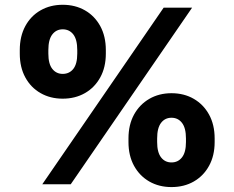

<svg xmlns="http://www.w3.org/2000/svg" viewBox="-20 -759 966 791"><path d="M509.3 -173.8V-188.5Q509.3 -245.1 532.2 -286.9Q555.2 -328.6 595.2 -351.8Q635.3 -375 686.5 -375Q738.3 -375 778.3 -351.8Q818.4 -328.6 841.3 -286.9Q864.3 -245.1 864.3 -188.5V-173.8Q864.3 -117.7 841.3 -75.9Q818.4 -34.2 778.3 -11.2Q738.3 11.7 686.5 11.7Q635.3 11.7 595.2 -11.2Q555.2 -34.2 532.2 -75.9Q509.3 -117.7 509.3 -173.8ZM61.5 -538.1V-552.7Q61.5 -609.4 84.2 -651.4Q106.9 -693.4 147 -716.3Q187 -739.3 238.3 -739.3Q290 -739.3 330.1 -716.3Q370.1 -693.4 393.1 -651.4Q416 -609.4 416 -552.7V-538.1Q416 -481.9 393.1 -440.2Q370.1 -398.4 330.1 -375.5Q290 -352.5 238.3 -352.5Q187 -352.5 147 -375.5Q106.9 -398.4 84.2 -440.2Q61.5 -481.9 61.5 -538.1ZM154.3 0 654.3 -727.5H771.5L271.5 0ZM179.2 -552.7V-538.1Q179.2 -495.6 195.6 -475.1Q211.9 -454.6 238.3 -454.6Q265.6 -454.6 282 -475.1Q298.3 -495.6 298.3 -538.1V-552.7Q298.3 -596.2 282 -617.2Q265.6 -638.2 238.3 -638.2Q211.9 -638.2 195.6 -617.2Q179.2 -596.2 179.2 -552.7ZM627.4 -188.5V-173.8Q627.4 -131.3 643.6 -110.6Q659.7 -89.8 686.5 -89.8Q713.4 -89.8 729.7 -110.6Q746.1 -131.3 746.1 -173.8V-188.5Q746.1 -231.9 729.7 -252.9Q713.4 -273.9 686.5 -273.9Q659.7 -273.9 643.6 -252.9Q627.4 -231.9 627.4 -188.5Z"/></svg>

Font: Inter Display Extra Bold
Style: Regular
Weight: 800
Designer: Rasmus Andersson
Foundry: rsms
Version: Version 4.000;git-4fc901f